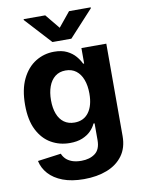

<svg xmlns="http://www.w3.org/2000/svg" viewBox="-104 -843 840 1129"><g transform="rotate(-10 316.0 -278.0)"><path d="M305.1 215.8Q231.6 215.8 179.2 195.8Q126.7 175.7 95.8 141.2Q64.9 106.6 56.1 63.7L195.7 44.9Q202 61.5 215.7 75.7Q229.5 89.8 252.4 98.4Q275.4 107 308.6 107Q357.8 107 390 83.2Q422.3 59.4 422.3 3.3V-96.5H415.6Q406 -74.2 385.9 -53.8Q365.8 -33.4 334.8 -20.5Q303.7 -7.6 260 -7.6Q198.7 -7.6 148.5 -36.4Q98.3 -65.1 68.4 -124.1Q38.5 -183.1 38.5 -273.6Q38.5 -366.7 68.9 -428.7Q99.3 -490.6 149.7 -521.7Q200.1 -552.7 260.2 -552.7Q305.8 -552.7 336.8 -537.4Q367.9 -522 387.4 -499Q406.8 -476.1 417 -453.7H422.9V-545.9H571.5V5.7Q571.5 75.1 537.4 121.9Q503.2 168.8 443.2 192.3Q383.1 215.8 305.1 215.8ZM308 -121.5Q362.6 -121.5 392.6 -162.1Q422.7 -202.6 422.7 -274.4Q422.7 -322.4 409.3 -357.8Q396 -393.2 370.5 -412.8Q344.9 -432.4 308 -432.4Q270.6 -432.4 245 -412.2Q219.4 -392 206.4 -356.4Q193.4 -320.8 193.4 -274.4Q193.4 -227.7 206.5 -193.3Q219.6 -158.8 245.3 -140.1Q271 -121.5 308 -121.5ZM246.7 -772.3 318 -685.5 388.9 -772.3H518.2V-767L374.2 -610.4H261.3L117.8 -767V-772.3Z"/></g></svg>

Font: GitLab Sans
Style: Regular
Weight: 400
Designer: Rasmus Andersson
Foundry: Modifications by GitLab B.V., manufactured by rsms
Version: Version 4.000;git-c8fb6b7